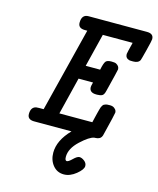

<svg xmlns="http://www.w3.org/2000/svg" viewBox="-123 -698 837 1014"><g transform="rotate(15 295.0 -190.5)"><path d="M63 -30.8Q63 -67.9 90.8 -74.2Q95.7 -75.2 106.9 -75.2H131.8L247.1 -535.2H233.9Q196.8 -535.2 196.8 -565.9Q196.8 -610.8 233.9 -610.8H553.2Q590.3 -610.8 589.8 -580.1Q589.8 -572.3 575.9 -517.6Q562 -462.9 560.1 -459Q551.3 -440.9 522.9 -440.9Q505.9 -440.9 502 -441.9Q480 -447.8 480 -470.2Q480 -475.1 495.1 -535.2H332L287.1 -354H366.2V-355Q374 -392.1 382.1 -401.6Q390.1 -411.1 413.1 -411.1Q432.1 -411.1 439 -407.2Q457 -397.5 457 -379.9Q457 -375 426.8 -254.9Q421.9 -232.9 411.9 -227.5Q401.9 -222.2 384.8 -222.2H379.9Q341.8 -222.2 341.8 -252.9Q341.8 -258.8 347.2 -278.8H268.1L217.8 -75.2H397.9Q400.9 -88.4 405 -105.2Q409.2 -122.1 411.1 -130.1Q413.1 -138.2 416 -148.7Q418.9 -159.2 420.4 -163.1Q421.9 -167 425.5 -172.6Q429.2 -178.2 432.1 -179.7Q435.1 -181.2 439.9 -183.1Q444.8 -185.1 450.4 -185.5Q456.1 -186 464.8 -186Q480 -186 489 -179Q498 -171.9 500 -166Q502 -160.2 502 -155.8Q502 -148.9 473.1 -32.2Q471.2 -21 467 -14.4Q462.9 -7.8 457.5 -4.9Q452.1 -2 448 -1Q443.8 0 437.5 0.5Q431.2 1 429.2 1Q403.3 4.9 356.7 48.3Q310.1 91.8 310.1 137.2Q310.1 158.2 320.8 158.2Q329.6 158.2 348.9 139.2Q368.2 120.1 380.9 120.1Q393.1 120.1 407.5 131.1Q421.9 142.1 421.9 158.2Q421.9 177.2 389.4 203.6Q356.9 230 323.2 230Q286.1 230 263.2 201.9Q240.2 173.8 240.2 132.8Q240.2 65.9 304.2 0H98.1Q63 -1 63 -30.8Z"/></g></svg>

Font: CMU Typewriter Text
Style: BoldItalic
Weight: 700
Italic angle: -14.04°
Version: Version 0.7.0